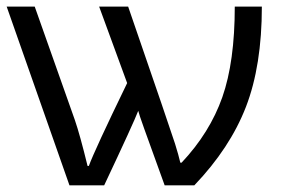

<svg xmlns="http://www.w3.org/2000/svg" viewBox="-20 -555 859 575"><path d="M683.1 -535.2H764.2Q764.2 -358.4 716.6 -235.1Q668.9 -111.8 562 0H473.1L412.1 -168.9Q396 -213.9 394 -223.1Q380.4 -187.5 292 0H188L0 -535.2H84L204.1 -195.8Q219.7 -150.4 242.2 -58.1H246.1Q262.7 -104 360.8 -306.2L276.9 -535.2H363.8Q493.2 -159.7 504.2 -124.5Q515.1 -89.4 520 -67.9H523.9Q608.4 -157.7 645.8 -263.9Q683.1 -370.1 683.1 -535.2Z"/></svg>

Font: OpenSans
Style: Regular
Weight: 400
Foundry: Ascender Corporation
Version: Version 1.10